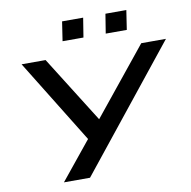

<svg xmlns="http://www.w3.org/2000/svg" viewBox="-95 -1001 1092 1095"><g transform="rotate(-10 451.0 -453.0)"><path d="M187 0 377 -234 380 -196 66 -705H205L452 -312H441L759 -705H902L338 0ZM569 -794 587 -906H708L691 -794ZM319 -794 336 -906H458L440 -794Z"/></g></svg>

Font: Nunito Sans 7pt Expanded SemiBold
Style: Italic
Weight: 600
Width: 7
Italic angle: -9°
Designer: Vernon Adams
Foundry: Vernon Adams
Version: Version 3.101;gftools[0.9.27]